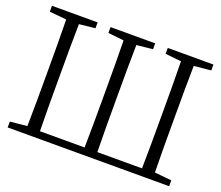

<svg xmlns="http://www.w3.org/2000/svg" viewBox="-119 -900 1239 1075"><g transform="rotate(20 500.0 -362.5)"><path d="M709 -690 804 -680C806 -584 806 -488 806 -389V-339C806 -237 806 -138 804 -42H538C536 -139 536 -238 536 -339V-389C536 -487 536 -585 538 -680L634 -690V-725H368V-690L462 -680C464 -584 464 -487 464 -389V-339C464 -237 464 -138 462 -42H196C194 -138 194 -237 194 -339V-389C194 -488 194 -584 196 -680L291 -690V-725H19V-690L120 -680C122 -585 122 -487 122 -389V-339C122 -239 122 -141 120 -45L19 -35V0H981V-35L880 -45C878 -141 878 -239 878 -339V-389C878 -487 878 -585 880 -680L981 -690V-725H709Z"/></g></svg>

Font: Kiri Minchoo Light
Style: Regular
Weight: 300
Designer: Ryoko NISHIZUKA 西塚涼子 (kana & ideographs); Frank Grießhammer (Latin, Greek & Cyrillic);
akenotsuki.com/eyeben/fonts/ (U+
Foundry: Adobe
akenotsuki.com/eyeben/fonts/
Version: Version 4.002;hotconv 1.0.119;makeotfexe 2.5.65604